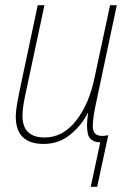

<svg xmlns="http://www.w3.org/2000/svg" viewBox="-20 -547 515 743"><path d="M331 176H356L399 -24Q387 -21 375 -21Q339 -21 339 -59Q339 -92 354 -159L432 -527H406L346 -247Q325 -144 274 -79.5Q223 -15 153 -15Q67 -15 67 -99Q67 -118 70.5 -140Q74 -162 79 -185L152 -527H126L55 -192Q50 -168 45.5 -141.5Q41 -115 41 -96Q41 10 149 10Q209 10 253.5 -27.5Q298 -65 319 -109H321Q313 -60 320 -29Q327 2 368 4Z"/></svg>

Font: Noto Sans UI SemiCondensed Thin
Style: Italic
Weight: 250
Width: 4
Italic angle: -12°
Designer: Monotype Design Team
Foundry: Monotype Imaging Inc.
Version: Version 1.901